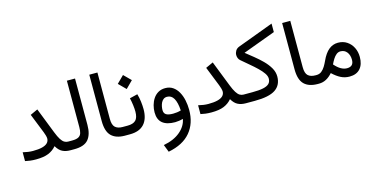

<svg xmlns="http://www.w3.org/2000/svg" viewBox="-87 -1153 3701 1880"><g transform="rotate(-15 1763.0 -212.5)"><path d="M47.9 -102.1V-12.7Q71.3 -7.3 97.7 -3.9Q124 -0.5 157.2 -0.5Q235.8 -0.5 283.9 -20.3Q332 -40 364.7 -79.1Q391.6 -33.2 425.5 -16.6Q459.5 0 504.4 0H524.9V-87.9H504.4Q484.9 -87.9 467.3 -98.4Q449.7 -108.9 432.6 -135.7Q415.5 -162.6 396.5 -210.9L294.9 -470.2L219.2 -435.5L297.9 -237.8Q303.7 -223.6 309.6 -203.4Q315.4 -183.1 315.4 -170.9Q315.4 -144 297.4 -125.5Q279.3 -106.9 242.7 -97.7Q206.1 -88.4 149.9 -88.4Q126 -88.4 101.3 -91.8Q76.7 -95.2 47.9 -102.1Z M505.4 0H544.4Q645.5 0 687.7 -50Q730 -100.1 730 -197.3V-667H647.5V-196.8Q647.5 -160.6 640.1 -136.5Q632.8 -112.3 610.8 -100.1Q588.9 -87.9 544.9 -87.9H505.4Z M1069.3 0V-87.9H1057.1Q1008.8 -87.9 982.9 -111.6Q957 -135.3 957 -197.3V-667H874.5V-197.8Q874.5 -91.8 921.1 -45.9Q967.8 0 1057.1 0Z M1300.8 -203.1Q1300.8 -238.8 1295.7 -280.5Q1290.5 -322.3 1279.3 -360.4L1199.2 -340.8Q1207.5 -306.2 1212.4 -268.3Q1217.3 -230.5 1217.3 -201.7Q1217.3 -140.1 1190.9 -114Q1164.6 -87.9 1107.9 -87.9H1049.8V0H1107.9Q1204.1 0 1252.4 -52.5Q1300.8 -105 1300.8 -203.1ZM1121.1 -507.8 1192.4 -436.5 1263.7 -507.8 1192.4 -578.6Z M1647.5 -12.2Q1635.7 58.6 1571.8 113Q1507.8 167.5 1401.4 187.5L1430.7 262.7Q1580.6 233.9 1655.5 144.5Q1730.5 55.2 1730.5 -81.1Q1730.5 -131.8 1720.2 -179.7Q1710 -227.5 1688.7 -265.4Q1667.5 -303.2 1635 -325.4Q1602.5 -347.7 1557.6 -347.7Q1516.6 -347.7 1486.1 -329.8Q1455.6 -312 1435.8 -282.2Q1416 -252.4 1406.2 -216.6Q1396.5 -180.7 1396.5 -144.5Q1396.5 -71.3 1439.9 -35.6Q1483.4 0 1567.4 0Q1583.5 0 1607.2 -3.4Q1630.9 -6.8 1647.5 -12.2ZM1649.4 -97.2Q1629.9 -91.3 1609.4 -88.6Q1588.9 -85.9 1569.8 -85.9Q1522.5 -85.9 1499.8 -99.6Q1477.1 -113.3 1477.1 -147Q1477.1 -162.6 1480.7 -182.1Q1484.4 -201.7 1492.9 -219.7Q1501.5 -237.8 1516.4 -249.5Q1531.2 -261.2 1553.7 -261.2Q1596.7 -261.2 1620.6 -220Q1644.5 -178.7 1649.4 -97.2Z M1826.2 -102.1V-12.7Q1849.6 -7.3 1876 -3.9Q1902.3 -0.5 1935.5 -0.5Q2014.2 -0.5 2062.3 -20.3Q2110.4 -40 2143.1 -79.1Q2169.9 -33.2 2203.9 -16.6Q2237.8 0 2282.7 0H2303.2V-87.9H2282.7Q2263.2 -87.9 2245.6 -98.4Q2228 -108.9 2210.9 -135.7Q2193.8 -162.6 2174.8 -210.9L2073.2 -470.2L1997.6 -435.5L2076.2 -237.8Q2082 -223.6 2087.9 -203.4Q2093.8 -183.1 2093.8 -170.9Q2093.8 -144 2075.7 -125.5Q2057.6 -106.9 2021 -97.7Q1984.4 -88.4 1928.2 -88.4Q1904.3 -88.4 1879.6 -91.8Q1855 -95.2 1826.2 -102.1Z M2648.4 -173.8Q2648.4 -219.7 2623.8 -262.2Q2599.1 -304.7 2560.5 -343.3Q2522 -381.8 2478.8 -416.3Q2435.5 -450.7 2398.4 -480.5L2728 -602.5V-688.5L2364.7 -553.2Q2337.9 -543 2325.9 -522.2Q2314 -501.5 2314 -480Q2314 -463.4 2320.3 -448Q2326.7 -432.6 2338.9 -422.4Q2377.9 -388.7 2417.5 -355.7Q2457 -322.8 2489.7 -291.3Q2522.5 -259.8 2542.5 -230.7Q2562.5 -201.7 2562.5 -175.3Q2562.5 -144 2543.5 -124.8Q2524.4 -105.5 2482.9 -96.7Q2441.4 -87.9 2374 -87.9H2283.7V0H2374.5Q2518.6 0 2583.3 -43.2Q2647.9 -86.4 2648.4 -173.8Z M3024.4 0V-87.9H3012.2Q2963.9 -87.9 2938 -111.6Q2912.1 -135.3 2912.1 -197.3V-667H2829.6V-197.8Q2829.6 -91.8 2876.2 -45.9Q2922.9 0 3012.2 0Z M3205.6 -146.5Q3217.8 -172.9 3232.9 -197Q3248 -221.2 3266.8 -236.3Q3285.6 -251.5 3308.1 -251.5Q3349.6 -251.5 3373.3 -220.9Q3397 -190.4 3397 -142.6Q3397 -108.9 3380.4 -91.8Q3363.8 -74.7 3329.1 -74.7Q3299.3 -74.7 3268.6 -92Q3237.8 -109.4 3205.6 -146.5ZM3162.6 -70.3Q3204.6 -30.3 3245.1 -9.8Q3285.6 10.7 3333 10.7Q3403.3 10.7 3440.9 -31.5Q3478.5 -73.7 3478.5 -149.9Q3478.5 -201.7 3457.3 -244.6Q3436 -287.6 3397.2 -313.5Q3358.4 -339.4 3306.2 -339.4Q3254.4 -339.4 3213.1 -305.7Q3171.9 -272 3139.6 -200.7Q3127.4 -173.8 3111.8 -147.9Q3096.2 -122.1 3074.7 -105Q3053.2 -87.9 3023.4 -87.9H3004.9V0H3025.9Q3064.9 0 3098.9 -18.1Q3132.8 -36.1 3162.6 -70.3Z"/></g></svg>

Font: Vazir Variable Regular
Style: Regular
Weight: 400
Designer: Saber Rastikerdar
Foundry: Saber Rastikerdar
Version: Version 30.1.0